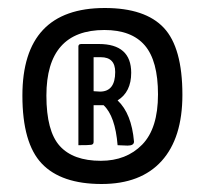

<svg xmlns="http://www.w3.org/2000/svg" viewBox="-20 -780 511 480"><path d="M436 -543Q436 -435 384 -377.5Q332 -320 234 -320Q133 -320 84.5 -371Q36 -422 36 -541Q36 -760 242 -760Q343 -760 389.5 -710.5Q436 -661 436 -543ZM375 -544Q375 -628 342 -666.5Q309 -705 241 -705Q96 -705 96 -541Q96 -452 129.5 -415Q163 -378 232 -378Q296 -378 335.5 -418.5Q375 -459 375 -544ZM308 -598Q308 -550 274 -529Q309 -496 315 -426Q315 -416 299 -416L274 -417Q268 -490 239 -517H227H214V-425Q214 -419 208 -418Q202 -417 176 -417V-665Q176 -666 177.5 -668Q179 -670 183 -670H227Q308 -670 308 -598ZM230 -551Q268 -551 268 -600Q268 -637 232 -637H214V-552Z"/></svg>

Font: Yanone Kaffeesatz
Style: Regular
Weight: 400
Designer: Yanone (Cyrillic: Daniel Pouzeot & Huerta Tipografica)
Foundry: Yanone
Version: Version 1.100;PS 001.100;hotconv 1.0.70;makeotf.lib2.5.58329